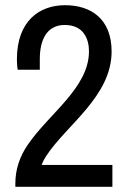

<svg xmlns="http://www.w3.org/2000/svg" viewBox="-20 -718 496 738"><path d="M230 -698C131 -698 45 -637 45 -490C45 -466 48 -450 48 -450H133V-491C133 -562 158 -622 229 -622C302 -622 322 -567 322 -521C322 -381 169 -282 87 -162C56 -117 39 -67 39 -13V0H412V-84H140C144 -95 150 -107 158 -119C235 -237 409 -348 409 -520C409 -646 329 -698 230 -698Z"/></svg>

Font: Archivo Narrow
Style: Regular
Weight: 400
Designer: Hector Gatti
Foundry: Omnibus-Type
Version: Version 1.003;PS 001.003;hotconv 1.0.70;makeotf.lib2.5.58329